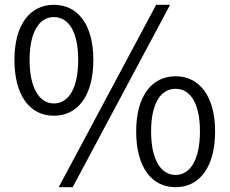

<svg xmlns="http://www.w3.org/2000/svg" viewBox="-20 -765 954 798"><path d="M204 -284C304 -284 368 -368 368 -516C368 -662 304 -745 204 -745C104 -745 40 -662 40 -516C40 -368 104 -284 204 -284ZM204 -335C144 -335 103 -398 103 -516C103 -634 144 -694 204 -694C265 -694 305 -634 305 -516C305 -398 265 -335 204 -335ZM224 13H282L687 -745H629ZM710 13C809 13 874 -70 874 -219C874 -365 809 -448 710 -448C610 -448 546 -365 546 -219C546 -70 610 13 710 13ZM710 -38C649 -38 608 -100 608 -219C608 -337 649 -396 710 -396C770 -396 811 -337 811 -219C811 -100 770 -38 710 -38Z"/></svg>

Font: Noto Sans CJK HK DemiLight
Style: Regular
Weight: 350
Designer: Ryoko NISHIZUKA 西塚涼子 (kana, bopomofo & ideographs); Paul D. Hunt (Latin, Greek & Cyrillic); Sandoll Communications 산돌커뮤니
Foundry: Adobe
Version: Version 2.004;hotconv 1.0.118;makeotfexe 2.5.65603